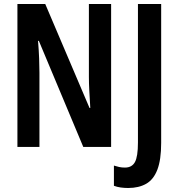

<svg xmlns="http://www.w3.org/2000/svg" viewBox="-20 -734 891 959"><path d="M535 0H396L174 -530H170Q174 -481 175.5 -441.5Q177 -402 177 -371V0H67V-714H206L427 -195H431Q428 -243 426 -281.5Q424 -320 424 -350V-714H535ZM620 205Q601 205 583 202.5Q565 200 549 194V93Q561 97 574.5 100Q588 103 604 103Q639 103 654 75.5Q669 48 669 -22V-714H785V-20Q785 64 766 113.5Q747 163 710 184Q673 205 620 205Z"/></svg>

Font: Noto Sans ExtraCondensed SemiBold
Style: Regular
Weight: 600
Width: 2
Designer: Monotype Design Team
Foundry: Monotype Imaging Inc.
Version: Version 2.013; ttfautohint (v1.8.4.7-5d5b)